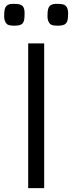

<svg xmlns="http://www.w3.org/2000/svg" viewBox="-20 -971 373 991"><path d="M125.5 -747.1H208V0H125.5ZM278.3 -838.4Q247.6 -838.4 238.8 -847.2Q225.1 -861.3 225.1 -886.7Q225.1 -912.1 228 -923.1Q231 -934.1 236.8 -940.4Q248 -951.2 270.8 -951.2Q293.5 -951.2 303.7 -948.7Q314 -946.3 319.8 -940.4Q331.5 -928.7 331.5 -903.6Q331.5 -878.4 328.9 -867.4Q326.2 -856.4 319.8 -849.6Q309.6 -838.4 278.3 -838.4ZM54.7 -838.4Q23.9 -838.4 15.1 -847.2Q1.5 -861.3 1.5 -886.7Q1.5 -912.1 4.4 -923.1Q7.3 -934.1 13.2 -940.4Q24.4 -951.2 47.1 -951.2Q69.8 -951.2 79.8 -948.7Q89.8 -946.3 96.2 -940.4Q106.9 -929.2 106.9 -903.8Q106.9 -878.4 104.5 -867.4Q102.1 -856.4 96.2 -849.6Q85.4 -838.4 54.7 -838.4Z"/></svg>

Font: Armata
Style: Regular
Weight: 400
Designer: Viktoriya Grabowska
Foundry: Viktoriya Grabowska
Version: Version 1.003